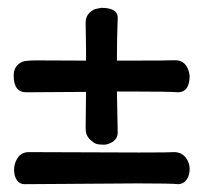

<svg xmlns="http://www.w3.org/2000/svg" viewBox="-20 -598 520 491"><path d="M239 -578Q283 -578 281 -550Q279 -506 279 -443H312Q411 -443 428 -444Q459 -444 465 -405Q465 -363 436 -362Q414 -364 308 -364H279L281 -260Q281 -244 269 -236Q257 -228 246 -228Q235 -228 228 -229.5Q221 -231 210 -241.5Q199 -252 199 -269Q199 -286 200 -363L47 -362Q15 -362 15 -405Q15 -430 37 -440Q46 -444 84.5 -443.5Q123 -443 200 -443V-475L199 -540Q199 -556 209 -565.5Q219 -575 229 -576ZM437 -127Q418 -129 333 -129L43 -127Q30 -127 23 -137.5Q16 -148 16 -164Q16 -180 25 -194Q34 -208 52 -209Q253 -208 335 -208Q417 -208 427 -209Q445 -208 455 -195Q465 -182 465 -166Q465 -150 457.5 -139Q450 -128 437 -127Z"/></svg>

Font: Chicle
Style: Regular
Weight: 400
Designer: Angel Koziupa and Alejandro Paul
Foundry: Angel Koziupa and Alejandro Paul
Version: Version 1.000